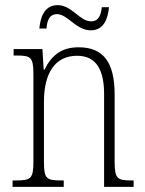

<svg xmlns="http://www.w3.org/2000/svg" viewBox="-20 -727 564 747"><path d="M333 -609C385 -609 400 -656 404 -699H376C373 -670 365 -644 334 -644C290 -644 260 -707 204 -707C151 -707 137 -657 133 -616H161C163 -645 171 -672 202 -672C243 -672 276 -609 333 -609ZM29 0H228V-25H220C161 -25 151 -30 151 -98V-331C151 -444 195 -510 280 -510C357 -510 385 -451 385 -361V0H500V-25H493C436 -25 426 -31 426 -99V-359C426 -485 382 -543 286 -543C221 -543 182 -514 153 -456H150L145 -536H33V-511H43C99 -511 110 -506 110 -438V-99C110 -31 100 -25 41 -25H29Z"/></svg>

Font: Noto Serif Devanagari Condensed ExtraLight
Style: Regular
Weight: 200
Width: 3
Designer: Universal Thirst, Indian Type Foundry and the Monotype Design Team
Foundry: Monotype Imaging Inc.
Version: Version 2.004